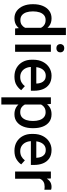

<svg xmlns="http://www.w3.org/2000/svg" viewBox="901 -1691 993 2835"><g transform="rotate(90 1397.5 -273.5)"><path d="M249.5 9.8Q186.5 9.8 139.9 -25.1Q93.3 -60.1 67.6 -120.6Q42 -181.2 42 -258.3V-268.6Q42 -349.1 67.6 -409.9Q93.3 -470.7 139.9 -504.4Q186.5 -538.1 250.5 -538.1Q315.9 -538.1 359.6 -506.3Q403.3 -474.6 428.2 -417.2Q453.1 -359.9 460.9 -282.2V-243.2Q453.1 -167.5 428.5 -110.6Q403.8 -53.7 359.9 -22Q315.9 9.8 249.5 9.8ZM276.4 -78.1Q318.4 -78.1 345.7 -96.4Q373 -114.7 388.9 -145Q404.8 -175.3 412.6 -212.4V-312.5Q408.2 -340.8 398.2 -365.7Q388.2 -390.6 372.1 -409.7Q356 -428.7 332.5 -439.7Q309.1 -450.7 277.3 -450.7Q231.4 -450.7 203.1 -426Q174.8 -401.4 161.6 -359.9Q148.4 -318.4 148.4 -268.6V-258.3Q148.4 -208.5 161.6 -167.7Q174.8 -127 202.9 -102.5Q231 -78.1 276.4 -78.1ZM400.4 0 390.6 -106.4V-750H497.6V0Z M691.4 -725.6Q721.2 -725.6 737.3 -708.7Q753.4 -691.9 753.4 -667.5Q753.4 -643.1 737.3 -626.5Q721.2 -609.9 691.4 -609.9Q662.1 -609.9 646.2 -626.5Q630.4 -643.1 630.4 -667.5Q630.4 -691.9 646.2 -708.7Q662.1 -725.6 691.4 -725.6ZM745.1 0H638.7V-528.3H745.1Z M1110.4 9.8Q1034.2 9.8 978.5 -23.7Q922.9 -57.1 892.3 -115Q861.8 -172.9 861.8 -245.6V-266.1Q861.8 -350.1 893.8 -411.1Q925.8 -472.2 979.7 -505.1Q1033.7 -538.1 1097.7 -538.1Q1173.8 -538.1 1222.9 -504.6Q1272 -471.2 1295.9 -412.8Q1319.8 -354.5 1319.8 -279.3V-232.9H918V-313H1213.9V-321.3Q1212.4 -354.5 1200.9 -384.5Q1189.5 -414.6 1164.6 -433.6Q1139.6 -452.6 1097.2 -452.6Q1057.6 -452.6 1028.6 -430.2Q999.5 -407.7 983.9 -366Q968.3 -324.2 968.3 -266.1V-245.6Q968.3 -198.2 985.8 -159.7Q1003.4 -121.1 1036.9 -98.4Q1070.3 -75.7 1116.7 -75.7Q1161.6 -75.7 1194.6 -93.8Q1227.5 -111.8 1252 -144L1311.5 -90.3Q1286.6 -52.2 1237.8 -21.2Q1189 9.8 1110.4 9.8Z M1668 9.8Q1617.7 9.8 1579.8 -7.8Q1542 -25.4 1516.1 -58.1Q1490.2 -90.8 1474.6 -136Q1459 -181.2 1452.6 -236.3V-282.7Q1460.9 -360.4 1486.3 -417.5Q1511.7 -474.6 1556.2 -506.3Q1600.6 -538.1 1666.5 -538.1Q1733.4 -538.1 1779.3 -504.4Q1825.2 -470.7 1848.9 -410.2Q1872.6 -349.6 1872.6 -269V-258.8Q1872.6 -181.6 1848.9 -121.1Q1825.2 -60.5 1779.5 -25.4Q1733.9 9.8 1668 9.8ZM1417 203.1V-528.3H1514.6L1523.4 -426.8V203.1ZM1637.2 -75.7Q1682.6 -75.7 1711.2 -100.8Q1739.7 -126 1752.9 -167.5Q1766.1 -209 1766.1 -258.8V-269Q1766.1 -318.8 1752.7 -360.1Q1739.3 -401.4 1710.4 -426Q1681.6 -450.7 1636.2 -450.7Q1604 -450.7 1580.8 -439.7Q1557.6 -428.7 1541.5 -409.9Q1525.4 -391.1 1515.6 -366.2Q1505.9 -341.3 1501.5 -313V-205.6Q1509.3 -170.9 1524.7 -141.4Q1540 -111.8 1567.4 -93.8Q1594.7 -75.7 1637.2 -75.7Z M2206.1 9.8Q2129.9 9.8 2074.2 -23.7Q2018.6 -57.1 1988 -115Q1957.5 -172.9 1957.5 -245.6V-266.1Q1957.5 -350.1 1989.5 -411.1Q2021.5 -472.2 2075.4 -505.1Q2129.4 -538.1 2193.4 -538.1Q2269.5 -538.1 2318.6 -504.6Q2367.7 -471.2 2391.6 -412.8Q2415.5 -354.5 2415.5 -279.3V-232.9H2013.7V-313H2309.6V-321.3Q2308.1 -354.5 2296.6 -384.5Q2285.2 -414.6 2260.3 -433.6Q2235.4 -452.6 2192.9 -452.6Q2153.3 -452.6 2124.3 -430.2Q2095.2 -407.7 2079.6 -366Q2064 -324.2 2064 -266.1V-245.6Q2064 -198.2 2081.5 -159.7Q2099.1 -121.1 2132.6 -98.4Q2166 -75.7 2212.4 -75.7Q2257.3 -75.7 2290.3 -93.8Q2323.2 -111.8 2347.7 -144L2407.2 -90.3Q2382.3 -52.2 2333.5 -21.2Q2284.7 9.8 2206.1 9.8Z M2619.1 0H2512.7V-528.3H2615.2L2619.1 -435.1ZM2781.2 -432.1Q2769.5 -434.1 2758.3 -435.1Q2747.1 -436 2734.9 -436Q2693.8 -436 2666.3 -420.2Q2638.7 -404.3 2624 -376.2Q2609.4 -348.1 2606.4 -310.5L2579.6 -303.2Q2579.6 -368.7 2596.9 -421.9Q2614.3 -475.1 2649.9 -506.6Q2685.5 -538.1 2740.7 -538.1Q2750.5 -538.1 2763.2 -536.1Q2775.9 -534.2 2781.7 -531.2Z"/></g></svg>

Font: Heebo Medium
Style: Regular
Weight: 500
Designer: Oded Ezer
Foundry: Ezer Type House
Version: Version 3.100